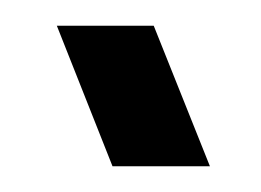

<svg xmlns="http://www.w3.org/2000/svg" viewBox="-20 -648 204 150"><path d="M24.4 -627.9H100.1L144 -518.1H67.9Z"/></svg>

Font: Aeronef
Style: Regular
Weight: 400
Designer: Peter Wiegel - CAT-Fonts Germany
Foundry: CAT-Fonts, Peter Wiegel
Version: Version 0.002